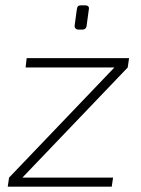

<svg xmlns="http://www.w3.org/2000/svg" viewBox="-20 -700 530 720"><path d="M410 -448 459 -447 63 -33 14 -34ZM404 -34 399 0H9L14 -34ZM464 -482 459 -447H76L80 -482ZM300 -680Q307 -680 311 -676Q315 -672 313 -664L305 -605Q304 -589 288 -589H274Q267 -589 263 -593.5Q259 -598 260 -605L268 -664Q269 -673 272.5 -676.5Q276 -680 284 -680Z"/></svg>

Font: Exo 2 ExtraLight
Style: Italic
Weight: 250
Italic angle: -8°
Designer: Natanael Gama
Foundry: Natanael Gama
Version: Version 2.010